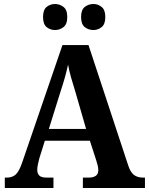

<svg xmlns="http://www.w3.org/2000/svg" viewBox="-20 -939 744 959"><path d="M4 0V-52H15Q40 -52 57 -66Q74 -80 90 -125L292 -714H422L621 -111Q632 -78 649.5 -65Q667 -52 694 -52H704V0H394V-52H425Q445 -52 458 -60.5Q471 -69 471 -89Q471 -101 467.5 -114Q464 -127 461 -137L429 -236H204L177 -150Q174 -138 170 -121Q166 -104 166 -91Q166 -72 176.5 -62Q187 -52 211 -52H247V0ZM224 -295H410L356 -482Q345 -517 335.5 -550Q326 -583 320 -616Q313 -584 304 -552Q295 -520 284 -487ZM447 -789Q422 -789 403.5 -803.5Q385 -818 385 -854Q385 -890 403.5 -904.5Q422 -919 447 -919Q469 -919 487.5 -904.5Q506 -890 506 -854Q506 -818 487.5 -803.5Q469 -789 447 -789ZM255 -789Q231 -789 213 -803.5Q195 -818 195 -854Q195 -890 213 -904.5Q231 -919 255 -919Q278 -919 297 -904.5Q316 -890 316 -854Q316 -818 297 -803.5Q278 -789 255 -789Z"/></svg>

Font: Noto Serif Devanagari SemiCondensed
Style: Bold
Weight: 700
Width: 4
Designer: Universal Thirst, Indian Type Foundry and the Monotype Design Team
Foundry: Monotype Imaging Inc.
Version: Version 2.004; ttfautohint (v1.8.4.7-5d5b)